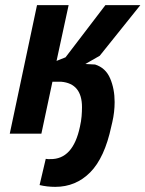

<svg xmlns="http://www.w3.org/2000/svg" viewBox="-20 -520 566 747"><path d="M291 -27Q296 -49 297.5 -68Q299 -87 299 -103Q299 -195 218 -202H184L141 0H18L124 -500H247L200 -283L235 -297L390 -500H526L368 -303L312 -271L350 -269Q391 -256 408.5 -215Q426 -174 426 -123Q426 -84 417 -45L413 -28Q387 94 331 150.5Q275 207 195 207Q163 207 134 200L158 98Q163 99 166.5 99Q170 99 175 99Q264 101 291 -27Z"/></svg>

Font: PT Sans
Style: Bold Italic
Weight: 700
Italic angle: -12°
Designer: A.Korolkova, O.Umpeleva, V.Yefimov
Foundry: ParaType Ltd
Version: Version 2.003W OFL